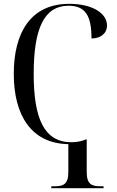

<svg xmlns="http://www.w3.org/2000/svg" viewBox="-20 -744 611 1003"><path d="M248 239H521V229H504C461 229 433 220 433 155V-16H430C408 -7 384 -1 353 -1C211 -1 156 -124 156 -358C156 -600 213 -714 338 -714C426 -714 458 -662 458 -543C505 -543 539 -569 539 -611C539 -675 462 -724 342 -724C142 -724 52 -576 52 -358C52 -140 145 6 337 9V155C337 220 309 229 266 229H248Z"/></svg>

Font: Noto Serif Display SemiCondensed
Style: Regular
Weight: 400
Width: 4
Designer: Monotype Design Team
Foundry: Monotype Imaging Inc.
Version: Version 2.009